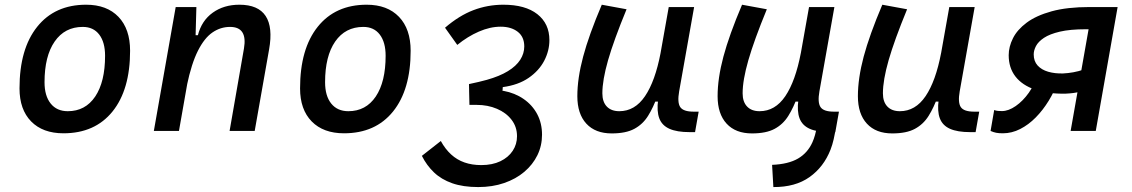

<svg xmlns="http://www.w3.org/2000/svg" viewBox="-20 -547 4728 802"><path d="M245.1 9.8Q158.7 9.8 110.1 -39.8Q61.5 -89.4 61.5 -177.7Q61.5 -342.8 135.3 -435.1Q209 -527.3 339.8 -527.3Q426.3 -527.3 474.9 -476.6Q523.4 -425.8 523.4 -335Q523.4 -172.4 450 -81.3Q376.5 9.8 245.1 9.8ZM263.2 -82.5Q336.4 -82.5 377.7 -143.8Q418.9 -205.1 418.9 -314Q418.9 -370.6 394.5 -402.6Q370.1 -434.6 325.7 -434.6Q250.5 -434.6 208.3 -373.5Q166 -312.5 166 -203.6Q166 -146.5 191.7 -114.5Q217.3 -82.5 263.2 -82.5Z M622.6 0 713.9 -517.6H800.3L796.9 -394L727.5 0ZM939 0 999 -344.2Q1006.8 -389.2 992.4 -411.9Q978 -434.6 940.9 -434.6Q901.4 -434.6 867.7 -411.6Q834 -388.7 806.9 -335.2Q779.8 -281.7 760.7 -190.4L785.2 -399.9H806.6Q822.3 -460.9 868.7 -494.1Q915 -527.3 980 -527.3Q1058.6 -527.3 1089.6 -480.2Q1120.6 -433.1 1104 -340.3L1043.9 0Z M1417 9.8Q1330.6 9.8 1282 -39.8Q1233.4 -89.4 1233.4 -177.7Q1233.4 -342.8 1307.1 -435.1Q1380.9 -527.3 1511.7 -527.3Q1598.1 -527.3 1646.7 -476.6Q1695.3 -425.8 1695.3 -335Q1695.3 -172.4 1621.8 -81.3Q1548.3 9.8 1417 9.8ZM1435.1 -82.5Q1508.3 -82.5 1549.6 -143.8Q1590.8 -205.1 1590.8 -314Q1590.8 -370.6 1566.4 -402.6Q1542 -434.6 1497.6 -434.6Q1422.4 -434.6 1380.1 -373.5Q1337.9 -312.5 1337.9 -203.6Q1337.9 -146.5 1363.5 -114.5Q1389.2 -82.5 1435.1 -82.5Z M1977.5 234.4Q1914.6 234.4 1869.1 218.5Q1823.7 202.6 1793 173.3Q1762.2 144 1742.2 104L1821.3 42Q1839.8 75.7 1864.3 98.1Q1888.7 120.6 1920.2 131.6Q1951.7 142.6 1990.2 142.6Q2036.6 142.6 2070.1 126.5Q2103.5 110.4 2121.6 83Q2139.6 55.7 2139.6 22Q2139.6 -17.1 2116.9 -46.6Q2094.2 -76.2 2055.9 -92.5Q2017.6 -108.9 1970.7 -108.9Q1963.4 -108.9 1955.8 -108.9Q1948.2 -108.9 1940.9 -108.9L1939.5 -168.5L2083 -167.5Q2130.9 -158.7 2167.2 -133.5Q2203.6 -108.4 2223.9 -70.3Q2244.1 -32.2 2244.1 15.6Q2244.1 61.5 2224.9 101.1Q2205.6 140.6 2170.2 170.7Q2134.8 200.7 2085.9 217.5Q2037.1 234.4 1977.5 234.4ZM1940.9 -108.9 1939 -195.8Q1959 -199.7 1979.5 -204.8Q2000 -210 2013.2 -213.4Q2066.9 -228.5 2101.6 -249.8Q2136.2 -271 2153.1 -297.4Q2169.9 -323.7 2169.9 -353Q2169.9 -393.1 2142.6 -414.3Q2115.2 -435.5 2071.3 -435.5Q2027.3 -435.5 1980.2 -415Q1933.1 -394.5 1890.1 -359.4L1838.9 -431.2Q1897.9 -481.9 1957.5 -504.6Q2017.1 -527.3 2082.5 -527.3Q2174.3 -527.3 2224.6 -487.8Q2274.9 -448.2 2274.9 -379.4Q2274.9 -335 2253.2 -293.2Q2231.4 -251.5 2188.2 -221.7Q2145 -191.9 2080.1 -183.1L2077.1 -135.7Z M2535.2 10.3Q2466.8 10.3 2429.2 -30.5Q2391.6 -71.3 2391.6 -145Q2391.6 -219.7 2415.8 -310.3Q2439.9 -400.9 2493.7 -527.3L2597.2 -508.3Q2543.9 -378.9 2520 -295.7Q2496.1 -212.4 2496.1 -157.2Q2496.1 -121.6 2514.6 -102.1Q2533.2 -82.5 2566.9 -82.5Q2631.8 -82.5 2674.3 -145.3Q2716.8 -208 2739.3 -325.7L2730.5 -122.6H2698.2L2726.1 -146Q2709 -98.1 2687 -63Q2665 -27.8 2629.6 -8.8Q2594.2 10.3 2535.2 10.3ZM2860.4 4.9Q2807.6 4.9 2776.4 -9Q2745.1 -22.9 2733.9 -52.7Q2722.7 -82.5 2729 -129.9L2723.1 -234.9L2773.4 -517.6H2879.4L2816.9 -165.5Q2808.6 -118.7 2821.5 -99.6Q2834.5 -80.6 2877.4 -80.6H2898.4L2883.3 4.9Z M3210.4 234.4 3205.1 141.6Q3273.4 138.7 3313.5 115.2Q3353.5 91.8 3373.5 47.4Q3379.9 33.2 3384.3 17.1Q3388.7 1 3392.1 -17.1L3403.3 -80.6H3483.9L3472.7 -16.1Q3467.8 10.7 3462.4 34.4Q3457 58.1 3449.2 78.1Q3420.9 150.4 3361.6 192.6Q3302.2 234.9 3210.4 234.4ZM3121.1 10.3Q3052.7 10.3 3015.1 -30.5Q2977.5 -71.3 2977.5 -145Q2977.5 -219.7 3001.7 -310.3Q3025.9 -400.9 3079.6 -527.3L3183.1 -508.3Q3129.9 -378.9 3106 -295.7Q3082 -212.4 3082 -157.2Q3082 -121.6 3100.6 -102.1Q3119.1 -82.5 3152.8 -82.5Q3217.8 -82.5 3260.3 -145.3Q3302.7 -208 3325.2 -325.7L3316.4 -122.6H3284.2L3312 -146Q3294.9 -98.1 3272.9 -63Q3251 -27.8 3215.6 -8.8Q3180.2 10.3 3121.1 10.3ZM3446.3 4.9Q3393.6 4.9 3362.3 -9Q3331.1 -22.9 3319.8 -52.7Q3308.6 -82.5 3314.9 -129.9L3309.1 -234.9L3359.4 -517.6H3465.3L3402.8 -165.5Q3394.5 -118.7 3407.5 -99.6Q3420.4 -80.6 3463.4 -80.6H3484.4L3469.2 4.9Z M3707 10.3Q3638.7 10.3 3601.1 -30.5Q3563.5 -71.3 3563.5 -145Q3563.5 -219.7 3587.6 -310.3Q3611.8 -400.9 3665.5 -527.3L3769 -508.3Q3715.8 -378.9 3691.9 -295.7Q3668 -212.4 3668 -157.2Q3668 -121.6 3686.5 -102.1Q3705.1 -82.5 3738.8 -82.5Q3803.7 -82.5 3846.2 -145.3Q3888.7 -208 3911.1 -325.7L3902.3 -122.6H3870.1L3897.9 -146Q3880.9 -98.1 3858.9 -63Q3836.9 -27.8 3801.5 -8.8Q3766.1 10.3 3707 10.3ZM4032.2 4.9Q3979.5 4.9 3948.2 -9Q3917 -22.9 3905.8 -52.7Q3894.5 -82.5 3900.9 -129.9L3895 -234.9L3945.3 -517.6H4051.3L3988.8 -165.5Q3980.5 -118.7 3993.4 -99.6Q4006.3 -80.6 4049.3 -80.6H4070.3L4055.2 4.9Z M4431.2 -155.8Q4356.9 -154.3 4303.5 -172.6Q4250 -190.9 4221.7 -227.3Q4193.4 -263.7 4193.4 -316.4Q4193.4 -351.6 4211.2 -387.2Q4229 -422.9 4268.6 -452.4Q4308.1 -481.9 4372.8 -499.8Q4437.5 -517.6 4531.2 -517.6H4561.5L4545.4 -424.8H4515.1Q4449.7 -424.8 4407.2 -414.8Q4364.7 -404.8 4340.8 -388.9Q4316.9 -373 4307.4 -354.7Q4297.9 -336.4 4297.9 -319.8Q4297.9 -291.5 4314.2 -273.4Q4330.6 -255.4 4358.4 -247.3Q4386.2 -239.3 4420.4 -240.2Q4441.4 -241.2 4463.4 -245.1Q4485.4 -249 4507.8 -256.8L4498.5 -165.5Q4479 -160.6 4464.8 -158.7Q4450.7 -156.7 4431.2 -155.8ZM4168.9 9.8Q4152.3 9.8 4141.1 7.6Q4129.9 5.4 4117.7 0L4132.8 -87.4Q4140.1 -84.5 4148.9 -83.7Q4157.7 -83 4165 -83Q4192.4 -83 4222.7 -104Q4252.9 -125 4277.3 -159.4Q4301.8 -193.8 4312 -233.9L4399.9 -207.5Q4384.3 -165 4360.4 -126Q4336.4 -86.9 4306.4 -56.4Q4276.4 -25.9 4241.5 -8.1Q4206.5 9.8 4168.9 9.8ZM4452.1 0 4543.5 -517.6H4648.4L4557.1 0Z"/></svg>

Font: Cascadia Code
Style: Italic
Weight: 400
Italic angle: -10°
Designer: Aaron Bell
Foundry: Saja Typeworks
Version: Version 2407.024